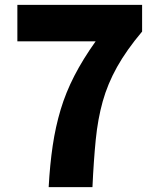

<svg xmlns="http://www.w3.org/2000/svg" viewBox="-20 -765 649 785"><path d="M179 0Q184 -92 195.5 -169.5Q207 -247 228 -317Q249 -387 284 -455Q319 -523 371 -596H51V-745H561V-636Q497 -560 458.5 -491Q420 -422 400 -350.5Q380 -279 371.5 -194Q363 -109 358 0Z"/></svg>

Font: Noto Sans KR Thin Black
Style: Regular
Weight: 900
Version: Version 2.004-H2;hotconv 1.0.118;makeotfexe 2.5.65603